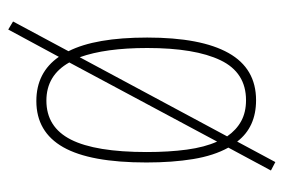

<svg xmlns="http://www.w3.org/2000/svg" viewBox="-134 -492 705 478"><g transform="rotate(90 219.0 -252.5)"><path d="M384 -264Q384 -124 346 -57Q308 10 231 10Q160 10 121 -46L53 80L33 68L107 -70Q73 -137 73 -266Q73 -400 111.5 -468.5Q150 -537 229 -537Q296 -537 332 -490L383 -585L404 -574L347 -468Q367 -432 375.5 -380.5Q384 -329 384 -264ZM99 -266Q99 -162 122 -98L319 -465Q303 -488 281 -500Q259 -512 229 -512Q160 -512 129.5 -448.5Q99 -385 99 -266ZM358 -265Q358 -320 352 -364.5Q346 -409 332 -440L135 -72Q167 -15 230 -15Q296 -15 327 -76Q358 -137 358 -265Z"/></g></svg>

Font: Noto Sans Gujarati ExtraCondensed Thin
Style: Regular
Weight: 100
Width: 2
Designer: Jelle Bosma - Monotype Design Team, Universal Thirst
Foundry: Monotype Imaging Inc.
Version: Version 2.106; ttfautohint (v1.8.4.7-5d5b)